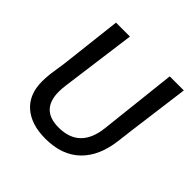

<svg xmlns="http://www.w3.org/2000/svg" viewBox="-169 -789 945 945"><g transform="rotate(45 303.0 -317.0)"><path d="M590 -642 547 -315 538 -241Q524 -121 457.5 -56.5Q391 8 276 8Q177 8 121 -41Q65 -90 65 -180Q65 -204 68 -233L81 -321L118 -642H215L162 -246Q159 -222 159 -203Q159 -77 283 -77Q429 -77 447 -236L492 -642Z"/></g></svg>

Font: Alegreya Sans Medium
Style: Italic
Weight: 500
Italic angle: -7°
Designer: Juan Pablo del Peral
Foundry: Huerta Tipografica
Version: Version 2.007